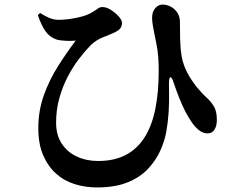

<svg xmlns="http://www.w3.org/2000/svg" viewBox="-20 -768 1040 842"><path d="M406 54Q354 54 307.5 39.5Q261 25 225.5 -7Q190 -39 169 -88Q148 -137 148 -206Q148 -282 172 -349.5Q196 -417 234 -477Q272 -537 312 -590Q295 -588 269.5 -589Q244 -590 227 -595Q198 -605 179.5 -631Q161 -657 146 -702L156 -711Q176 -698 196 -689.5Q216 -681 238 -681Q257 -681 284.5 -684.5Q312 -688 339 -695.5Q366 -703 384 -714Q401 -724 409 -730.5Q417 -737 430 -737Q447 -737 466.5 -724.5Q486 -712 500.5 -696Q515 -680 515 -668Q515 -655 508.5 -645Q502 -635 481 -625Q459 -615 431.5 -604.5Q404 -594 379 -571Q355 -547 328 -512Q301 -477 278 -433.5Q255 -390 240.5 -338.5Q226 -287 226 -230Q226 -176 250.5 -138.5Q275 -101 317 -81.5Q359 -62 410 -62Q481 -62 531.5 -88.5Q582 -115 614 -165.5Q646 -216 661 -289.5Q676 -363 676 -457Q676 -487 674 -517Q672 -547 665 -581Q662 -595 658 -614.5Q654 -634 650.5 -654.5Q647 -675 647 -690Q647 -717 661.5 -733Q676 -749 696 -748Q715 -747 732 -737Q749 -727 759 -710Q769 -693 769 -674Q769 -632 770 -593.5Q771 -555 777 -519Q784 -482 801.5 -449Q819 -416 841.5 -388Q864 -360 887 -339Q905 -323 918 -301.5Q931 -280 931 -242Q931 -217 921 -200Q911 -183 890 -183Q870 -183 851.5 -198Q833 -213 819 -235Q806 -253 792 -280.5Q778 -308 765 -341Q752 -374 741 -407Q734 -430 727.5 -429Q721 -428 721 -403Q721 -384 721.5 -351Q722 -318 719.5 -276Q717 -234 709 -189Q702 -150 683 -107.5Q664 -65 629.5 -28Q595 9 540 31.5Q485 54 406 54Z"/></svg>

Font: Noto Serif TC
Style: Bold
Weight: 700
Designer: Ryoko NISHIZUKA 西塚涼子 (kana & ideographs); Frank Grießhammer (Latin, Greek & Cyrillic); Wenlong ZHANG 张文龙 (bopomofo); San
Foundry: Adobe
Version: Version 2.002-H1;hotconv 1.1.0;makeotfexe 2.6.0